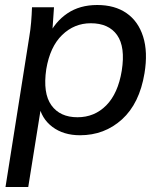

<svg xmlns="http://www.w3.org/2000/svg" viewBox="-20 -532 645 768"><path d="M2 216 97 -384Q102 -413 104.5 -443Q107 -473 108 -503H196L188 -387H173Q200 -445 249.5 -478.5Q299 -512 369 -512Q439 -512 486 -479.5Q533 -447 552.5 -385.5Q572 -324 558 -239Q538 -118 468 -54.5Q398 9 300 9Q234 9 189.5 -24.5Q145 -58 135 -115H146L93 216ZM290 -63Q358 -63 405 -110.5Q452 -158 467 -249Q482 -344 448.5 -391.5Q415 -439 343 -439Q277 -439 228.5 -392Q180 -345 165 -255Q151 -159 185.5 -111Q220 -63 290 -63Z"/></svg>

Font: Mulish ExtraLight Medium
Style: Italic
Weight: 500
Italic angle: -9°
Version: Version 3.603